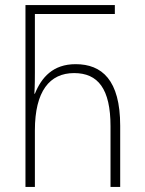

<svg xmlns="http://www.w3.org/2000/svg" viewBox="-20 -734 571 754"><path d="M80 0H117V-222C117 -376 175 -447 271 -447C365 -447 414 -385 414 -238V0H452V-240C452 -420 380 -482 277 -482C188 -482 143 -430 117 -366H115C117 -396 117 -432 117 -450V-679H431V-714H80Z"/></svg>

Font: Noto Sans Georgian Condensed ExtraLight
Style: Regular
Weight: 200
Width: 3
Designer: Monotype Design Team, Akaki Razmadze
Foundry: Google LLC
Version: Version 2.005